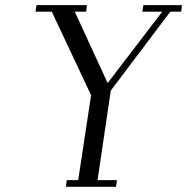

<svg xmlns="http://www.w3.org/2000/svg" viewBox="-20 -722 723 742"><path d="M117.2 -676.8 121.1 -702.1H315.9L313 -676.8H269L396 -400.9L606.9 -676.8H529.8L534.2 -702.1H683.1L680.2 -676.8H638.2L408.2 -372.1L356.9 -25.9H432.1L428.2 0H234.9L237.8 -25.9H282.2L332 -354L180.2 -676.8Z"/></svg>

Font: Dehuti
Style: Italic
Weight: 400
Version: Version 1.2